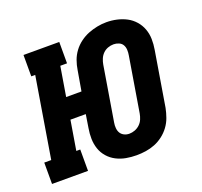

<svg xmlns="http://www.w3.org/2000/svg" viewBox="-118 -655 818 777"><g transform="rotate(-20 291.5 -266.0)"><path d="M345 8Q322 8 300 4Q278 0 258.5 -10Q239 -20 224.5 -36.5Q210 -53 203 -73.5Q196 -94 195.5 -116.5Q195 -139 199 -162L208 -219H142L121 -92H138V0H-17V-92H13L70 -438H53V-530H207V-438H178L157 -311H223L238 -398Q241 -418 248 -437.5Q255 -457 267.5 -474Q280 -491 297.5 -504Q315 -517 334 -524.5Q353 -532 373 -536Q393 -540 413 -540Q436 -540 458 -535Q480 -530 499 -520Q518 -510 532.5 -493.5Q547 -477 554.5 -456.5Q562 -436 562.5 -413.5Q563 -391 559 -368L520 -132Q516 -112 509 -92.5Q502 -73 489.5 -56Q477 -39 460 -26Q443 -13 424 -5.5Q405 2 385 5Q365 8 345 8ZM347 -84Q359 -84 371 -88.5Q383 -93 392.5 -102Q402 -111 407 -123Q412 -135 414 -147L453 -383Q455 -394 454.5 -406Q454 -418 448.5 -427.5Q443 -437 432 -441.5Q421 -446 410 -446Q397 -446 385 -441.5Q373 -437 364 -428Q355 -419 350 -407Q345 -395 343 -383L304 -147Q302 -136 303 -124Q304 -112 309.5 -103Q315 -94 325 -89Q335 -84 347 -84Z"/></g></svg>

Font: Iosevka Curly Slab SmBdExObl
Style: Regular
Weight: 600
Width: 7
Italic angle: -9°
Monospace: yes
Designer: Belleve Invis
Foundry: Belleve Invis
Version: Version 11.1.0; ttfautohint (v1.8.3)